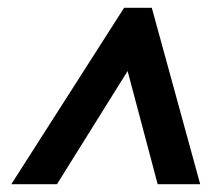

<svg xmlns="http://www.w3.org/2000/svg" viewBox="-20 -737 548 492"><path d="M9 -265 298 -717H369L493 -265H384L307 -555L126 -265Z"/></svg>

Font: Noto Sans SemiCondensed
Style: Bold Italic
Weight: 700
Width: 4
Italic angle: -12°
Designer: Monotype Design Team
Foundry: Monotype Imaging Inc.
Version: Version 2.013; ttfautohint (v1.8.4.7-5d5b)